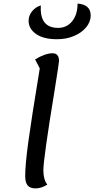

<svg xmlns="http://www.w3.org/2000/svg" viewBox="-20 -1022 524 1067"><path d="M201 -642 175 -692Q232 -726 272 -726Q308 -726 308 -683Q308 -674 283 -517Q221 -140 221 -75Q221 -24 243 4Q209 25 178 25Q148 25 134 9Q120 -7 120 -43Q120 -105 137 -231Q154 -357 201 -642ZM411 -1002Q446 -1000 465 -983.5Q484 -967 484 -936Q484 -901 459 -870.5Q434 -840 391.5 -822Q349 -804 297 -804Q222 -804 180.5 -833Q139 -862 139 -907Q139 -935 158 -959Q177 -983 207 -992Q199 -867 303 -867Q351 -867 381 -904Q411 -941 411 -1002Z"/></svg>

Font: Lemonada Light
Style: Regular
Weight: 300
Designer: Mohamed Gaber (Arabic) Eduardo Tunni (Latin)
Foundry: Kief Type Foundry
Version: Version 3.006